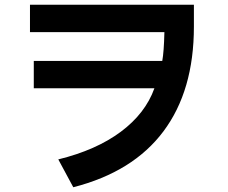

<svg xmlns="http://www.w3.org/2000/svg" viewBox="-20 -675 960 807"><path d="M662 -419Q669 -456 671 -540H106V-655H795V-563Q795 -294 667 -123Q539 48 288 112L225 -5Q384 -44 487.5 -121Q591 -198 629 -304H122V-419Z"/></svg>

Font: LINE Seed Sans KR Bold
Style: Regular
Weight: 700
Designer: LINE BX Design & Sandoll Inc & Dalton Maag Ltd
Foundry: Sandoll Inc.
Version: Version 1.000